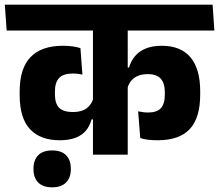

<svg xmlns="http://www.w3.org/2000/svg" viewBox="-44 -661 935 820"><path d="M-15.5 -530.5H871.5L864 -641H-23.5ZM40 -255Q40 -156 84.5 -109Q129 -62 211 -62Q251 -62 278.5 -72.5Q306 -83 322.8 -103Q339.5 -123 347 -151H362.5L355.5 -244.5Q348.5 -215.5 326.8 -199Q305 -182.5 267.5 -182.5Q227.5 -182.5 209 -200.2Q190.5 -218 190.5 -260V-269Q190.5 -309.5 208.8 -328.2Q227 -347 266.5 -347Q278 -347 288 -345.8Q298 -344.5 308 -342.5L299.5 -455.5Q284 -460.5 265.2 -463Q246.5 -465.5 224 -465.5Q133.5 -465.5 86.8 -417.5Q40 -369.5 40 -270ZM811 -271Q811 -367 769.5 -416.2Q728 -465.5 647 -465.5Q607.5 -465.5 579.5 -454.2Q551.5 -443 533.5 -422.2Q515.5 -401.5 507 -372.5H492L499 -279.5Q506 -310.5 528.5 -327.5Q551 -344.5 586 -344.5Q625 -344.5 642.5 -325Q660 -305.5 660 -266V-258.5Q660 -217.5 643.2 -199Q626.5 -180.5 588.5 -180.5Q576.5 -180.5 566.5 -182Q556.5 -183.5 546 -185.5L555 -71.5Q569.5 -66.5 588.2 -64.2Q607 -62 630 -62Q721.5 -62 766.2 -109.5Q811 -157 811 -257.5ZM501.5 -568.5H353V-0.5H501.5ZM179 139Q218 139 238.2 118.2Q258.5 97.5 258.5 62Q258.5 61.5 258.5 60.2Q258.5 59 258.5 58.5Q258.5 23 238.5 2.2Q218.5 -18.5 179 -18.5Q139 -18.5 119 2.2Q99 23 99 58.5Q99 59 99 60.2Q99 61.5 99 62Q99 97.5 119 118.2Q139 139 179 139Z"/></svg>

Font: Anek Devanagari Medium
Style: Bold
Weight: 700
Version: Version 1.003